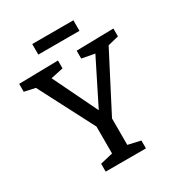

<svg xmlns="http://www.w3.org/2000/svg" viewBox="-199 -989 1040 1119"><g transform="rotate(-30 321.5 -429.0)"><path d="M640 -647 567 -629 371 -250V-72L455 -53V0H184V-53L269 -73V-254L76 -626L3 -642V-695L267 -700V-647L183 -629L328 -330L476 -626L390 -642V-695L640 -700ZM185 -858H462V-787H185Z"/></g></svg>

Font: Bitter Pro Medium
Style: Regular
Weight: 500
Designer: Sol Matas, and Bitter project Authors
Foundry: Sol Matas
Version: Version 1.010